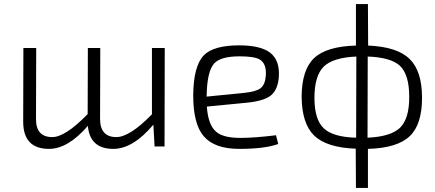

<svg xmlns="http://www.w3.org/2000/svg" viewBox="-20 -720 2139 944"><path d="M789 0H740L734 -107Q634 12 537 12Q422 12 412 -101Q314 12 221 12Q94 12 94 -122L95 -484H158L157 -136Q156 -46 237 -46Q301 -46 411 -159L412 -484H473L472 -136Q472 -46 552 -46Q618 -46 727 -158V-484H790Z M1348 -12Q1282 12 1156 12Q1034 12 981 -51Q930 -111 930 -251Q931 -395 982 -448Q1030 -497 1156 -497Q1261 -497 1308 -461Q1356 -424 1351 -344Q1347 -279 1311 -250Q1276 -223 1193 -215L997 -196Q1003 -106 1043 -72Q1078 -42 1161 -42Q1232 -42 1337 -55ZM1186 -264Q1241 -270 1262 -287Q1284 -305 1287 -349Q1291 -408 1256 -428Q1230 -443 1158 -443Q1065 -443 1033 -408Q998 -369 996 -249V-245Z M1790 -496Q1933 -490 1994 -430Q2055 -371 2055 -239Q2055 -108 1995 -51Q1934 8 1789 12V204H1730L1729 11Q1586 6 1524 -54Q1464 -113 1463 -245Q1464 -377 1524 -434Q1585 -492 1730 -496V-700H1789ZM1787 -43Q1901 -48 1947 -92Q1993 -138 1992 -245Q1992 -352 1947 -396Q1902 -438 1788 -442ZM1732 -442Q1618 -437 1572 -393Q1526 -347 1526 -239Q1526 -132 1572 -89Q1617 -46 1731 -43Z"/></svg>

Font: Taylor Sans Light
Style: Regular
Weight: 300
Italic angle: -8°
Designer: Natanael Gama
Version: Version 1.001 September 8, 2015